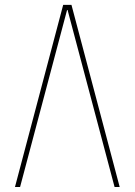

<svg xmlns="http://www.w3.org/2000/svg" viewBox="-20 -750 540 770"><path d="M251 -710H249L60.5 0H40L233.4 -730.5H266.6L460 0H439.5Z"/></svg>

Font: Mgen+ 1mn thin
Style: Regular
Weight: 100
Designer: [Source Han Sans]
Ryoko NISHIZUKA  (kana & ideographs); Paul D. Hunt (Latin, Greek & Cyrillic); Wenlong ZHANG  (bopomofo
Version: Version 1.059.20150602